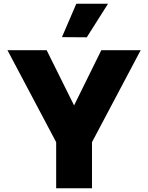

<svg xmlns="http://www.w3.org/2000/svg" viewBox="-20 -1009 794 1029"><path d="M389 -989H559L445 -809L312 -810ZM377 -444 523 -740H734L473 -247V0H281V-247L20 -740H230Z"/></svg>

Font: Be Vietnam Black
Style: Regular
Weight: 900
Designer: Lam Bao; Tony Le; Vietanh Nguyen
Foundry: Yellow Type Foundry
Version: Version 5.000